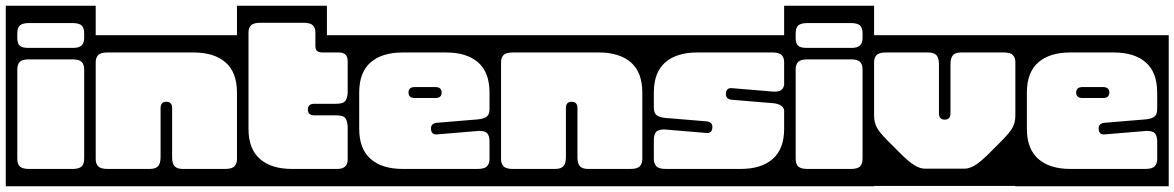

<svg xmlns="http://www.w3.org/2000/svg" viewBox="-40 -626 4074 666"><path d="M-20 -606H292V20H-20ZM252 -510Q252 -530.5 242.5 -538.2Q233 -546 212 -546H60Q39 -546 29.5 -538.2Q20 -530.5 20 -510V-494Q20 -476 28 -468Q36 -460 56 -460H216Q252 -460 252 -494ZM60 -420Q37.5 -420 28.8 -411.5Q20 -403 20 -384V-76Q20 -56 29.5 -48Q39 -40 60 -40H212Q233 -40 242.5 -48Q252 -56 252 -76V-384Q252 -403 243.2 -411.5Q234.5 -420 212 -420Z M252 -504H822V20H252ZM333 -444Q309 -444 300.5 -434.8Q292 -425.5 292 -411V-73Q292 -59 300.5 -49.5Q309 -40 333 -40H480Q499 -40 508 -49.2Q517 -58.5 517 -81V-251Q517 -273 537 -273Q557 -273 557 -251V-81Q557 -58.5 565.8 -49.2Q574.5 -40 594 -40H741Q765 -40 773.5 -49.5Q782 -59 782 -73V-305Q782 -375 742.5 -409.5Q703 -444 631 -444Z M1094 -504H1206V20H782V-606H1094ZM1028 -246Q1028 -266 1050 -266H1125Q1149 -266 1156.5 -274.5Q1164 -283 1166 -303V-414Q1166 -444 1135 -444H1080Q1066.5 -444 1060.2 -448.8Q1054 -453.5 1054 -467V-514Q1054 -528.5 1045.5 -537.8Q1037 -547 1013 -547H863Q839 -547 830.5 -537.8Q822 -528.5 822 -514V-179Q822 -109.5 861.5 -74.8Q901 -40 973 -40H1130Q1166 -40 1166 -73V-189Q1164 -210 1156.5 -218Q1149 -226 1125 -226H1050Q1028 -226 1028 -246Z M1166 -504H1698V20H1166ZM1357 -444Q1285 -444 1245.5 -409.5Q1206 -375 1206 -305V-179Q1206 -109.5 1245.5 -74.8Q1285 -40 1357 -40H1617Q1641 -40 1649.5 -49.5Q1658 -59 1658 -73V-135Q1658 -153 1651 -162.5Q1644 -172 1622 -172L1478 -160Q1456.5 -157 1455 -178Q1453.5 -197 1474 -200L1619 -212Q1640 -214.5 1649 -222Q1658 -229.5 1658 -248V-305Q1658 -375 1618.5 -409.5Q1579 -444 1507 -444ZM1492 -305Q1492 -286 1470 -286H1399Q1377 -286 1377 -305Q1377 -324 1399 -324H1470Q1492 -324 1492 -305Z M1658 -504H2228V20H1658ZM1739 -444Q1715 -444 1706.5 -434.8Q1698 -425.5 1698 -411V-73Q1698 -59 1706.5 -49.5Q1715 -40 1739 -40H1886Q1905 -40 1914 -49.2Q1923 -58.5 1923 -81V-251Q1923 -273 1943 -273Q1963 -273 1963 -251V-81Q1963 -58.5 1971.8 -49.2Q1980.5 -40 2000 -40H2147Q2171 -40 2179.5 -49.5Q2188 -59 2188 -73V-305Q2188 -375 2148.5 -409.5Q2109 -444 2037 -444Z M2188 -504H2720V20H2188ZM2379 -444Q2307 -444 2267.5 -409.5Q2228 -375 2228 -305V-253Q2228 -234.5 2237 -227Q2246 -219.5 2267 -217L2412 -205Q2432.5 -202 2431 -183Q2429.5 -162 2408 -165L2264 -177Q2242.5 -177 2235.2 -167.5Q2228 -158 2228 -140V-73Q2228 -59 2236.5 -49.5Q2245 -40 2269 -40H2529Q2601 -40 2640.5 -74.8Q2680 -109.5 2680 -179V-243.5Q2676 -264.5 2642 -268L2497 -280Q2476.5 -283 2478 -302Q2479.5 -323 2501 -320L2645 -308Q2662.5 -308 2670.2 -314Q2678 -320 2680 -332V-411Q2680 -425.5 2671.5 -434.8Q2663 -444 2639 -444Z M2680 -606H2992V20H2680ZM2952 -510Q2952 -530.5 2942.5 -538.2Q2933 -546 2912 -546H2760Q2739 -546 2729.5 -538.2Q2720 -530.5 2720 -510V-494Q2720 -476 2728 -468Q2736 -460 2756 -460H2916Q2952 -460 2952 -494ZM2760 -420Q2737.5 -420 2728.8 -411.5Q2720 -403 2720 -384V-76Q2720 -56 2729.5 -48Q2739 -40 2760 -40H2912Q2933 -40 2942.5 -48Q2952 -56 2952 -76V-384Q2952 -403 2943.2 -411.5Q2934.5 -420 2912 -420Z M2952 -158V-504H3522V-158H3521.5L3521 19H2953L2952.5 -158ZM3033 -444Q3009 -444 3000.5 -434.8Q2992 -425.5 2992 -411V-225Q2992 -201 3002 -183Q3012 -165 3042 -135L3083 -94Q3113 -64 3132.5 -52.5Q3152 -41 3167 -41H3307Q3322 -41 3341.5 -52.5Q3361 -64 3391 -94L3432 -135Q3462 -165 3472 -183Q3482 -201 3482 -225V-411Q3482 -425.5 3473.5 -434.8Q3465 -444 3441 -444H3294Q3274.5 -444 3265.8 -434.8Q3257 -425.5 3257 -403V-233Q3257 -211 3237 -211Q3217 -211 3217 -233V-403Q3217 -425.5 3208 -434.8Q3199 -444 3180 -444Z M3482 -504H4014V20H3482ZM3673 -444Q3601 -444 3561.5 -409.5Q3522 -375 3522 -305V-179Q3522 -109.5 3561.5 -74.8Q3601 -40 3673 -40H3933Q3957 -40 3965.5 -49.5Q3974 -59 3974 -73V-135Q3974 -153 3967 -162.5Q3960 -172 3938 -172L3794 -160Q3772.5 -157 3771 -178Q3769.5 -197 3790 -200L3935 -212Q3956 -214.5 3965 -222Q3974 -229.5 3974 -248V-305Q3974 -375 3934.5 -409.5Q3895 -444 3823 -444ZM3808 -305Q3808 -286 3786 -286H3715Q3693 -286 3693 -305Q3693 -324 3715 -324H3786Q3808 -324 3808 -305Z"/></svg>

Font: Honk Rounded
Style: Regular
Weight: 400
Designer: Noopur Datye & Yesha Goshar
Foundry: Ek Type
Version: Version 1.000